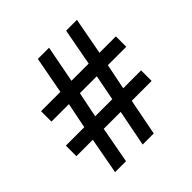

<svg xmlns="http://www.w3.org/2000/svg" viewBox="-186 -866 1018 1018"><g transform="rotate(-45 323.0 -357.0)"><path d="M483 -428 454 -284H588V-205H439L399 0H316L356 -205H229L191 0H109L147 -205H24V-284H162L191 -428H60V-506H205L244 -714H328L288 -506H417L456 -714H537L498 -506H621V-428ZM244 -284H372L400 -428H273Z"/></g></svg>

Font: Noto Sans Nag Mundari Medium
Style: Regular
Weight: 500
Version: Version 1.000